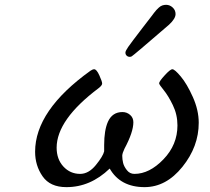

<svg xmlns="http://www.w3.org/2000/svg" viewBox="-20 -767 868 793"><path d="M125 -140.1Q125 -311 354 -475.1Q362.8 -481 369.1 -481Q378.9 -481 390.4 -455.6Q401.9 -430.2 401.9 -422.1Q401.9 -414.1 387.2 -402.8Q214.4 -272.9 213.9 -157.2Q213.9 -109.4 241.9 -79.1Q270 -48.8 311 -48.8Q346.2 -48.8 376 -85.4Q405.8 -122.1 410.2 -142.1V-168Q410.2 -229 425.8 -264.2Q443.8 -304.2 485.8 -304.2Q503.9 -304.2 517.3 -292.5Q530.8 -280.8 530.8 -262.2Q530.8 -221.2 494.1 -152.8Q485.4 -134.8 484.9 -124Q484.9 -108.9 488.5 -94Q492.2 -79.1 504.2 -64Q516.1 -48.8 535.2 -48.8Q597.2 -48.8 655 -108.9Q712.9 -168.9 712.9 -249Q712.9 -293.9 693.8 -333Q674.8 -372.1 656 -395Q637.2 -418 637.2 -422.9Q637.2 -430.7 660.2 -455.8Q683.1 -481 691.9 -481Q701.7 -481 726.8 -450.9Q752 -420.9 776.4 -366.5Q800.8 -312 800.8 -259.8Q800.8 -161.6 733.4 -77.9Q666 5.9 577.1 5.9Q477.1 5.9 433.1 -70.8Q353 6.3 253.9 5.9Q187 5.9 156 -38.6Q125 -83 125 -140.1ZM498 -549.8Q498 -556.6 509.5 -573.2Q521 -589.8 567.9 -650.9Q592.8 -683.1 608.9 -704.1L616.2 -713.9Q623 -722.7 626 -725.8Q628.9 -729 636 -735.6Q643.1 -742.2 650.6 -744.6Q658.2 -747.1 666 -747.1Q681.2 -747.1 693.1 -736.1Q705.1 -725.1 705.1 -709Q705.1 -689.9 678.2 -665Q531.2 -538.1 523.9 -534.2Q520 -532.2 516.1 -532.2Q508.3 -532.2 503.2 -537.1Q498 -542 498 -549.8Z"/></svg>

Font: CMU Concrete
Style: BoldItalic
Weight: 700
Italic angle: -14.04°
Version: Version 0.7.0